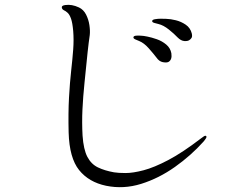

<svg xmlns="http://www.w3.org/2000/svg" viewBox="-20 -786 1040 800"><path d="M536 -631Q535 -626 543.5 -622Q552 -618 560 -615Q580 -607 599.5 -585Q619 -563 632 -546Q643 -530 658.5 -527Q674 -524 682 -528Q698 -537 694 -564Q690 -586 672.5 -600.5Q655 -615 633.5 -622.5Q612 -630 594.5 -633.5Q577 -637 571 -637Q561 -638 549 -637.5Q537 -637 536 -631ZM614 -698Q614 -693 623 -690.5Q632 -688 640 -686Q661 -681 683.5 -663Q706 -645 720 -630Q734 -616 748 -615Q762 -614 769 -619Q774 -622 778 -628Q782 -634 779 -647Q773 -670 754 -683Q735 -696 713 -701.5Q691 -707 672.5 -707.5Q654 -708 649 -708Q638 -708 626 -706Q614 -704 614 -698ZM828 -196Q834 -203 838 -209.5Q842 -216 839 -219Q836 -222 829.5 -218Q823 -214 817 -209Q740 -150 681 -119Q622 -88 578 -76.5Q534 -65 503.5 -65Q473 -65 455 -68Q416 -75 388 -88.5Q360 -102 344 -132.5Q328 -163 324 -221Q321 -276 323.5 -329Q326 -382 332 -440Q338 -498 345 -568Q347 -588 349.5 -607Q352 -626 354 -640Q356 -658 352.5 -681.5Q349 -705 338.5 -725.5Q328 -746 309 -755Q279 -769 252 -765Q237 -763 237.5 -755.5Q238 -748 245 -744Q254 -740 262 -732.5Q270 -725 276 -708Q282 -691 285 -657Q288 -620 285 -580Q282 -540 276.5 -491Q271 -442 267.5 -379Q264 -316 266 -234Q269 -128 309.5 -77.5Q350 -27 422 -12Q495 3 568.5 -20Q642 -43 709 -90.5Q776 -138 828 -196Z"/></svg>

Font: Shippori Mincho TTF
Style: Regular
Weight: 400
Version: Version 2.100